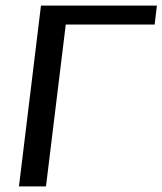

<svg xmlns="http://www.w3.org/2000/svg" viewBox="-20 -669 583 689"><path d="M535 -581 543 -649H127L48 0H145L216 -581Z"/></svg>

Font: Gamestation Display
Style: Italic
Weight: 400
Designer: Jonas Hecksher
Foundry: Jonas Hecksher, Playtypeª, e-types AS
Version: Version 1.003